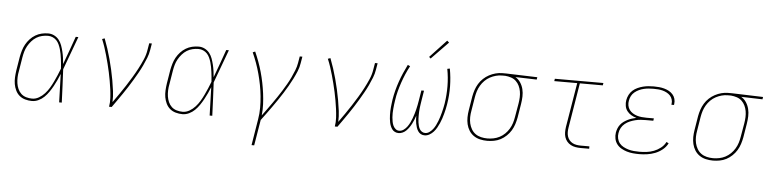

<svg xmlns="http://www.w3.org/2000/svg" viewBox="-52 -1038 6104 1525"><g transform="rotate(5 3000.0 -276.0)"><path d="M215 8Q188 8 161.5 0.5Q135 -7 115.5 -23.5Q96 -40 84.5 -64Q73 -88 68.5 -114Q64 -140 65.5 -168Q67 -196 71 -223L89 -333Q94 -359 101.5 -384.5Q109 -410 122 -433.5Q135 -457 154 -477.5Q173 -498 196.5 -512Q220 -526 246 -532Q272 -538 298 -538Q324 -538 346.5 -526.5Q369 -515 384 -496Q399 -477 407.5 -453.5Q416 -430 422 -405.5Q428 -381 431.5 -356Q435 -331 437 -306Q458 -362 478 -418Q498 -474 518 -530H539Q514 -464 490 -397.5Q466 -331 441 -265Q445 -199 447.5 -132.5Q450 -66 453 0H432Q430 -57 428.5 -113.5Q427 -170 425 -226Q415 -201 403.5 -176Q392 -151 378.5 -126.5Q365 -102 349 -78.5Q333 -55 313 -35.5Q293 -16 267.5 -4Q242 8 215 8ZM215 -11Q243 -11 269 -26Q295 -41 315 -63Q335 -85 350 -110Q365 -135 377.5 -161.5Q390 -188 401.5 -214.5Q413 -241 423 -268Q422 -288 420 -307.5Q418 -327 415.5 -346.5Q413 -366 409.5 -385Q406 -404 400.5 -422.5Q395 -441 387 -458.5Q379 -476 366.5 -489.5Q354 -503 336 -511Q318 -519 298 -519Q275 -519 251 -513.5Q227 -508 206 -495Q185 -482 168 -462.5Q151 -443 139 -421.5Q127 -400 120.5 -377Q114 -354 110 -330L92 -220Q87 -196 86 -171Q85 -146 88.5 -122.5Q92 -99 101.5 -77.5Q111 -56 127.5 -40.5Q144 -25 167.5 -18Q191 -11 215 -11Z M830 0Q836 -35 834 -70Q832 -105 827.5 -139Q823 -173 817 -206.5Q811 -240 804 -273Q797 -306 788.5 -339Q780 -372 771 -404.5Q762 -437 751.5 -468.5Q741 -500 728 -531L748 -538Q763 -499 776 -459Q789 -419 800 -378Q811 -337 820.5 -295.5Q830 -254 837.5 -211.5Q845 -169 850.5 -126Q856 -83 854 -39Q879 -74 903 -108.5Q927 -143 950 -178.5Q973 -214 995 -250.5Q1017 -287 1036.5 -324Q1056 -361 1072.5 -399Q1089 -437 1095 -477L1104 -530H1125L1116 -477Q1111 -445 1098.5 -413.5Q1086 -382 1071.5 -351Q1057 -320 1040 -290Q1023 -260 1005.5 -230.5Q988 -201 969 -171.5Q950 -142 930.5 -113.5Q911 -85 891 -56.5Q871 -28 851 0Z M1415 8Q1388 8 1361.5 0.5Q1335 -7 1315.5 -23.5Q1296 -40 1284.5 -64Q1273 -88 1268.5 -114Q1264 -140 1265.5 -168Q1267 -196 1271 -223L1289 -333Q1294 -359 1301.5 -384.5Q1309 -410 1322 -433.5Q1335 -457 1354 -477.5Q1373 -498 1396.5 -512Q1420 -526 1446 -532Q1472 -538 1498 -538Q1524 -538 1546.5 -526.5Q1569 -515 1584 -496Q1599 -477 1607.5 -453.5Q1616 -430 1622 -405.5Q1628 -381 1631.5 -356Q1635 -331 1637 -306Q1658 -362 1678 -418Q1698 -474 1718 -530H1739Q1714 -464 1690 -397.5Q1666 -331 1641 -265Q1645 -199 1647.5 -132.5Q1650 -66 1653 0H1632Q1630 -57 1628.5 -113.5Q1627 -170 1625 -226Q1615 -201 1603.5 -176Q1592 -151 1578.5 -126.5Q1565 -102 1549 -78.5Q1533 -55 1513 -35.5Q1493 -16 1467.5 -4Q1442 8 1415 8ZM1415 -11Q1443 -11 1469 -26Q1495 -41 1515 -63Q1535 -85 1550 -110Q1565 -135 1577.5 -161.5Q1590 -188 1601.5 -214.5Q1613 -241 1623 -268Q1622 -288 1620 -307.5Q1618 -327 1615.5 -346.5Q1613 -366 1609.5 -385Q1606 -404 1600.5 -422.5Q1595 -441 1587 -458.5Q1579 -476 1566.5 -489.5Q1554 -503 1536 -511Q1518 -519 1498 -519Q1475 -519 1451 -513.5Q1427 -508 1406 -495Q1385 -482 1368 -462.5Q1351 -443 1339 -421.5Q1327 -400 1320.5 -377Q1314 -354 1310 -330L1292 -220Q1287 -196 1286 -171Q1285 -146 1288.5 -122.5Q1292 -99 1301.5 -77.5Q1311 -56 1327.5 -40.5Q1344 -25 1367.5 -18Q1391 -11 1415 -11Z M1984 205 2018 -3Q2026 -50 2026 -96Q2026 -142 2021.5 -187.5Q2017 -233 2008.5 -277Q2000 -321 1988.5 -364Q1977 -407 1962 -448.5Q1947 -490 1929 -530L1948 -538Q1965 -500 1979.5 -460.5Q1994 -421 2005.5 -380Q2017 -339 2025.5 -297Q2034 -255 2039.5 -212.5Q2045 -170 2047 -126Q2049 -82 2044 -37Q2063 -63 2082 -89Q2101 -115 2119.5 -141.5Q2138 -168 2156 -194.5Q2174 -221 2191 -248.5Q2208 -276 2224 -303.5Q2240 -331 2253.5 -360Q2267 -389 2278.5 -418Q2290 -447 2295 -477L2304 -530H2325L2316 -477Q2311 -444 2298 -412.5Q2285 -381 2269.5 -350Q2254 -319 2236.5 -289Q2219 -259 2200.5 -229.5Q2182 -200 2162 -171Q2142 -142 2122 -113.5Q2102 -85 2081 -56.5Q2060 -28 2039 0L2005 205Z M2630 0Q2636 -35 2634 -70Q2632 -105 2627.5 -139Q2623 -173 2617 -206.5Q2611 -240 2604 -273Q2597 -306 2588.5 -339Q2580 -372 2571 -404.5Q2562 -437 2551.5 -468.5Q2541 -500 2528 -531L2548 -538Q2563 -499 2576 -459Q2589 -419 2600 -378Q2611 -337 2620.5 -295.5Q2630 -254 2637.5 -211.5Q2645 -169 2650.5 -126Q2656 -83 2654 -39Q2679 -74 2703 -108.5Q2727 -143 2750 -178.5Q2773 -214 2795 -250.5Q2817 -287 2836.5 -324Q2856 -361 2872.5 -399Q2889 -437 2895 -477L2904 -530H2925L2916 -477Q2911 -445 2898.5 -413.5Q2886 -382 2871.5 -351Q2857 -320 2840 -290Q2823 -260 2805.5 -230.5Q2788 -201 2769 -171.5Q2750 -142 2730.5 -113.5Q2711 -85 2691 -56.5Q2671 -28 2651 0Z M3139 8Q3123 8 3109.5 1.5Q3096 -5 3087.5 -16.5Q3079 -28 3073.5 -41.5Q3068 -55 3065 -69.5Q3062 -84 3060.5 -99Q3059 -114 3058.5 -129.5Q3058 -145 3058.5 -160.5Q3059 -176 3060.5 -191.5Q3062 -207 3064 -222.5Q3066 -238 3068 -253Q3074 -290 3083.5 -326.5Q3093 -363 3105.5 -399Q3118 -435 3133 -469.5Q3148 -504 3165 -538L3184 -529Q3166 -496 3151.5 -462Q3137 -428 3125 -393Q3113 -358 3103.5 -322Q3094 -286 3089 -250Q3086 -233 3084 -215.5Q3082 -198 3080.5 -181Q3079 -164 3078.5 -146.5Q3078 -129 3079.5 -112Q3081 -95 3084 -78.5Q3087 -62 3093.5 -47.5Q3100 -33 3112.5 -22Q3125 -11 3142 -11Q3161 -11 3177.5 -23Q3194 -35 3205.5 -51Q3217 -67 3225.5 -84.5Q3234 -102 3240.5 -119.5Q3247 -137 3252.5 -155.5Q3258 -174 3262.5 -192Q3267 -210 3270.5 -228.5Q3274 -247 3277 -265L3290 -345H3311L3298 -265Q3296 -250 3293.5 -235.5Q3291 -221 3289.5 -206.5Q3288 -192 3287 -177.5Q3286 -163 3286 -148.5Q3286 -134 3286.5 -119.5Q3287 -105 3289 -91Q3291 -77 3294.5 -63.5Q3298 -50 3304.5 -38.5Q3311 -27 3322.5 -19Q3334 -11 3349 -11Q3367 -11 3383 -22.5Q3399 -34 3410.5 -49Q3422 -64 3430.5 -81Q3439 -98 3445.5 -115Q3452 -132 3457.5 -149.5Q3463 -167 3467.5 -184.5Q3472 -202 3476 -220Q3480 -238 3483 -256Q3494 -327 3493.5 -396.5Q3493 -466 3480 -534L3500 -538Q3513 -468 3514 -397Q3515 -326 3503 -253Q3500 -233 3495.5 -214Q3491 -195 3486 -175.5Q3481 -156 3474.5 -137Q3468 -118 3460 -99.5Q3452 -81 3441.5 -62.5Q3431 -44 3417 -28.5Q3403 -13 3384.5 -2.5Q3366 8 3346 8Q3329 8 3315.5 0.5Q3302 -7 3293.5 -20Q3285 -33 3280 -48Q3275 -63 3272 -78.5Q3269 -94 3268 -110Q3267 -126 3267 -142Q3262 -126 3255.5 -110Q3249 -94 3241 -78Q3233 -62 3223 -47.5Q3213 -33 3200.5 -20Q3188 -7 3171.5 0.5Q3155 8 3139 8ZM3341 -604 3328 -616 3460 -757 3476 -743Z M3845 8Q3816 8 3788 1.5Q3760 -5 3737.5 -20.5Q3715 -36 3700.5 -59Q3686 -82 3679.5 -109Q3673 -136 3673.5 -165Q3674 -194 3679 -223L3697 -333Q3702 -360 3710.5 -385.5Q3719 -411 3733.5 -435Q3748 -459 3769 -478.5Q3790 -498 3814.5 -511Q3839 -524 3865.5 -531Q3892 -538 3918 -538Q3922 -538 3925.5 -538Q3929 -538 3933 -538Q3937 -538 3941 -538Q3945 -538 3949 -538L4198 -530L4195 -511L4025 -516Q4049 -502 4065 -478Q4081 -454 4088 -425.5Q4095 -397 4094 -367Q4093 -337 4088 -307L4070 -197Q4065 -170 4056.5 -143.5Q4048 -117 4033.5 -93Q4019 -69 3997.5 -48.5Q3976 -28 3951 -15Q3926 -2 3898.5 3Q3871 8 3845 8ZM3845 -11Q3869 -11 3894 -16Q3919 -21 3942 -33Q3965 -45 3984 -63.5Q4003 -82 4016.5 -104.5Q4030 -127 4037.5 -151Q4045 -175 4049 -200L4068 -310Q4072 -334 4073 -358.5Q4074 -383 4070 -406Q4066 -429 4056 -450Q4046 -471 4029.5 -486.5Q4013 -502 3990.5 -509.5Q3968 -517 3944 -519H3930Q3926 -519 3923 -519Q3920 -519 3917 -519Q3893 -519 3869 -512.5Q3845 -506 3822.5 -494Q3800 -482 3781.5 -463.5Q3763 -445 3750 -423Q3737 -401 3729.5 -377.5Q3722 -354 3718 -330L3700 -220Q3695 -194 3694.5 -168Q3694 -142 3699.5 -118Q3705 -94 3717.5 -72.5Q3730 -51 3749.5 -37Q3769 -23 3794 -17Q3819 -11 3845 -11Z M4589 0Q4569 0 4548.5 -3.5Q4528 -7 4510.5 -16.5Q4493 -26 4480.5 -41Q4468 -56 4462 -75Q4456 -94 4456 -114.5Q4456 -135 4459 -156L4518 -511H4335L4338 -530H4725L4722 -511H4539L4480 -153Q4477 -135 4477 -117.5Q4477 -100 4482 -83.5Q4487 -67 4497.5 -54Q4508 -41 4522.5 -33Q4537 -25 4554.5 -22Q4572 -19 4589 -19H4658V0Z M5057 8Q5032 8 5006.5 5.5Q4981 3 4958 -4Q4935 -11 4914 -23Q4893 -35 4878.5 -54Q4864 -73 4859 -97.5Q4854 -122 4858 -147Q4861 -164 4867.5 -180.5Q4874 -197 4885.5 -211.5Q4897 -226 4912 -236.5Q4927 -247 4943 -255Q4959 -263 4976 -268Q4993 -273 5010 -277Q4988 -283 4968.5 -294.5Q4949 -306 4935.5 -323.5Q4922 -341 4918 -364.5Q4914 -388 4918 -411Q4922 -433 4932.5 -453.5Q4943 -474 4960 -489Q4977 -504 4998 -513.5Q5019 -523 5040.5 -528.5Q5062 -534 5083.5 -536Q5105 -538 5126 -538Q5148 -538 5169 -536Q5190 -534 5210 -528.5Q5230 -523 5247.5 -513.5Q5265 -504 5278.5 -489Q5292 -474 5297.5 -454Q5303 -434 5300 -413Q5300 -411 5299.5 -409Q5299 -407 5298 -405H5278Q5278 -407 5278.5 -408.5Q5279 -410 5279 -412Q5282 -430 5276.5 -447.5Q5271 -465 5259.5 -477.5Q5248 -490 5232 -498.5Q5216 -507 5199 -511.5Q5182 -516 5163.5 -517.5Q5145 -519 5126 -519Q5107 -519 5088 -517.5Q5069 -516 5049.5 -511.5Q5030 -507 5011.5 -498.5Q4993 -490 4977 -477Q4961 -464 4951.5 -446Q4942 -428 4939 -409Q4935 -389 4938.5 -369.5Q4942 -350 4953 -335Q4964 -320 4980 -310Q4996 -300 5014 -294.5Q5032 -289 5051.5 -287Q5071 -285 5091 -285H5149L5146 -266H5088Q5067 -266 5045.5 -264.5Q5024 -263 5002.5 -257.5Q4981 -252 4960.5 -243.5Q4940 -235 4922 -220.5Q4904 -206 4893 -186Q4882 -166 4879 -144Q4875 -122 4880 -100.5Q4885 -79 4898 -63Q4911 -47 4930 -37Q4949 -27 4969.5 -21Q4990 -15 5012.5 -13Q5035 -11 5057 -11Q5086 -11 5115 -14.5Q5144 -18 5172.5 -29Q5201 -40 5226 -59.5Q5251 -79 5265 -107L5283 -98Q5268 -68 5241 -46.5Q5214 -25 5183 -13Q5152 -1 5120 3.5Q5088 8 5057 8Z M5645 8Q5616 8 5588 1.5Q5560 -5 5537.5 -20.5Q5515 -36 5500.5 -59Q5486 -82 5479.5 -109Q5473 -136 5473.5 -165Q5474 -194 5479 -223L5497 -333Q5502 -360 5510.5 -385.5Q5519 -411 5533.5 -435Q5548 -459 5569 -478.5Q5590 -498 5614.5 -511Q5639 -524 5665.5 -531Q5692 -538 5718 -538Q5722 -538 5725.5 -538Q5729 -538 5733 -538Q5737 -538 5741 -538Q5745 -538 5749 -538L5998 -530L5995 -511L5825 -516Q5849 -502 5865 -478Q5881 -454 5888 -425.5Q5895 -397 5894 -367Q5893 -337 5888 -307L5870 -197Q5865 -170 5856.5 -143.5Q5848 -117 5833.5 -93Q5819 -69 5797.5 -48.5Q5776 -28 5751 -15Q5726 -2 5698.5 3Q5671 8 5645 8ZM5645 -11Q5669 -11 5694 -16Q5719 -21 5742 -33Q5765 -45 5784 -63.5Q5803 -82 5816.5 -104.5Q5830 -127 5837.5 -151Q5845 -175 5849 -200L5868 -310Q5872 -334 5873 -358.5Q5874 -383 5870 -406Q5866 -429 5856 -450Q5846 -471 5829.5 -486.5Q5813 -502 5790.5 -509.5Q5768 -517 5744 -519H5730Q5726 -519 5723 -519Q5720 -519 5717 -519Q5693 -519 5669 -512.5Q5645 -506 5622.5 -494Q5600 -482 5581.5 -463.5Q5563 -445 5550 -423Q5537 -401 5529.5 -377.5Q5522 -354 5518 -330L5500 -220Q5495 -194 5494.5 -168Q5494 -142 5499.5 -118Q5505 -94 5517.5 -72.5Q5530 -51 5549.5 -37Q5569 -23 5594 -17Q5619 -11 5645 -11Z"/></g></svg>

Font: Iosevka Curly Slab ThEx
Style: Italic
Weight: 100
Width: 7
Italic angle: -9°
Monospace: yes
Designer: Belleve Invis
Foundry: Belleve Invis
Version: Version 11.1.0; ttfautohint (v1.8.3)